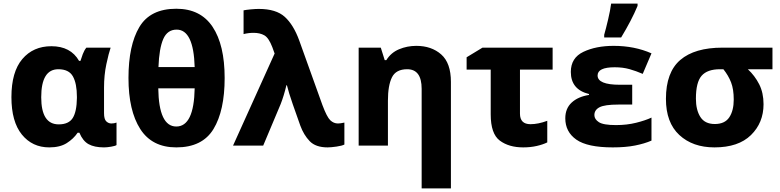

<svg xmlns="http://www.w3.org/2000/svg" viewBox="-20 -816 4371 1076"><path d="M256 10Q316 10 354 -14Q392 -38 415 -72H425Q444 -26 476.5 -8Q509 10 563 10Q580 10 603 6Q626 2 633 -3V-129Q620 -124 604 -124Q588 -124 575.5 -136Q563 -148 563 -182V-325Q563 -395 576 -456Q589 -517 600 -549H464Q452 -534 444 -513Q436 -492 431 -475H423Q376 -557 268 -557Q166 -557 105 -485Q44 -413 44 -272Q44 -134 102.5 -62Q161 10 256 10ZM309 -119Q211 -119 211 -271Q211 -428 307 -428Q366 -428 388.5 -388Q411 -348 411 -273V-267Q410 -190 387.5 -154.5Q365 -119 309 -119Z M1239 -379Q1239 -564 1171.5 -665.5Q1104 -767 968 -767Q822 -767 761 -664.5Q700 -562 700 -379Q700 -196 766 -93Q832 10 968 10Q1114 10 1176.5 -93Q1239 -196 1239 -379ZM970 -650Q1065 -650 1071 -440H868Q872 -545 895 -597.5Q918 -650 970 -650ZM968 -107Q870 -107 867 -321H1071Q1067 -107 968 -107Z M1286 0H1455L1553 -233Q1571 -279 1585 -338H1588Q1598 -297 1621 -231L1663 -112Q1682 -60 1715.5 -25Q1749 10 1816 10Q1835 10 1866 5.5Q1897 1 1910 -6V-129Q1887 -124 1874 -124Q1850 -124 1831 -142Q1812 -160 1787 -227L1657 -589Q1625 -677 1576 -721.5Q1527 -766 1430 -766Q1412 -766 1385.5 -763.5Q1359 -761 1345 -758V-625Q1373 -632 1401 -632Q1437 -632 1461.5 -618Q1486 -604 1506 -552L1519 -516Z M2313 -559Q2262 -559 2216.5 -540Q2171 -521 2145 -479H2136L2114 -549H1990V0H2154V-252Q2154 -337 2176.5 -382.5Q2199 -428 2262 -428Q2343 -428 2343 -318V240H2507V-357Q2507 -463 2452.5 -511Q2398 -559 2313 -559Z M3077 -549H2684L2595 -495V-426H2730V-175Q2730 -66 2781 -28Q2832 10 2912 10Q2953 10 2988 2Q3023 -6 3047 -18V-139Q2996 -120 2953 -120Q2894 -120 2894 -179V-426H3077Z M3523 -341H3454Q3329 -341 3329 -393Q3329 -439 3425 -439Q3471 -439 3508 -428.5Q3545 -418 3582 -402L3631 -517Q3536 -559 3419 -559Q3320 -559 3249.5 -525.5Q3179 -492 3179 -413Q3179 -314 3281 -289V-284Q3219 -274 3183.5 -241Q3148 -208 3148 -153Q3148 -77 3210 -33.5Q3272 10 3414 10Q3486 10 3539 -0.5Q3592 -11 3631 -28V-157Q3597 -141 3545 -128Q3493 -115 3432 -115Q3361 -115 3336 -131.5Q3311 -148 3311 -171Q3311 -200 3340 -215Q3369 -230 3445 -230H3523ZM3366 -606H3461Q3490 -654 3513 -698Q3536 -742 3553 -783V-796H3405Q3400 -758 3388 -707Q3376 -656 3366 -621Z M4259 -232Q4259 -296 4234.5 -344Q4210 -392 4171 -428H4309V-549H4029Q3873 -549 3792.5 -480Q3712 -411 3712 -262Q3712 -129 3787 -59.5Q3862 10 3984 10Q4118 10 4188.5 -59Q4259 -128 4259 -232ZM3880 -263Q3880 -355 3912 -391.5Q3944 -428 4015 -428H4034Q4062 -393 4077 -354.5Q4092 -316 4092 -258Q4092 -196 4067 -158.5Q4042 -121 3986 -121Q3930 -121 3905 -160.5Q3880 -200 3880 -263Z"/></svg>

Font: Noto Sans UI Extra
Style: Regular
Weight: 800
Designer: Monotype Design Team
Foundry: Monotype Imaging Inc.
Version: Version 1.901